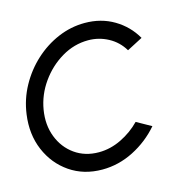

<svg xmlns="http://www.w3.org/2000/svg" viewBox="-92 -596 685 692"><g transform="rotate(-15 250.5 -250.5)"><path d="M367.5 -122 422 -91.5Q381 -44 325 -15.5Q269 13 208 13Q139 13 87.2 -22.5Q35.5 -58 10.2 -117.8Q-15 -177.5 -5 -250Q2.5 -305 28.8 -352.8Q55 -400.5 94.5 -436.8Q134 -473 182.2 -493.5Q230.5 -514 282 -514Q343 -514 391 -485.5Q439 -457 466.5 -409L408 -378.5Q387.5 -413 352.5 -431.8Q317.5 -450.5 278 -450.5Q225.5 -450.5 178.8 -422.8Q132 -395 99.8 -349.5Q67.5 -304 58.5 -250Q49.5 -195.5 67 -150Q84.5 -104.5 122.5 -77.5Q160.5 -50.5 212 -50.5Q255 -50.5 296 -70.5Q337 -90.5 367.5 -122Z"/></g></svg>

Font: Urbanist Light
Style: Italic
Weight: 300
Italic angle: -8°
Designer: Corey Hu
Foundry: Corey Hu
Version: Version 1.330; ttfautohint (v1.8.4.7-5d5b)